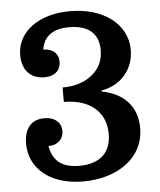

<svg xmlns="http://www.w3.org/2000/svg" viewBox="-53 -777 696 833"><g transform="rotate(-5 295.0 -360.5)"><path d="M531 -541C531 -654 427 -731 283 -731C144 -731 51 -660 51 -559C51 -500 83 -455 147 -455C198 -455 219 -484 219 -517C219 -552 194 -575 153 -575C162 -633 202 -662 273 -662C352 -662 401 -627 401 -552C401 -508 385 -472 352 -445C319 -418 276 -404 222 -404V-341C335 -341 404 -282 404 -186C404 -102 352 -59 265 -59C189 -59 150 -92 139 -156C179 -156 205 -181 205 -216C205 -251 179 -278 131 -278C71 -278 43 -236 43 -175C43 -69 129 10 277 10C421 10 542 -66 542 -200C542 -284 496 -351 389 -372V-376C478 -391 531 -460 531 -541Z"/></g></svg>

Font: Domine
Style: Bold
Weight: 700
Designer: Pablo Impallari, Rodrigo Fuenzalida, Brenda Gallo
Foundry: Pablo Impallari, Rodrigo Fuenzalida, Brenda Gallo
Version: Version 2.000